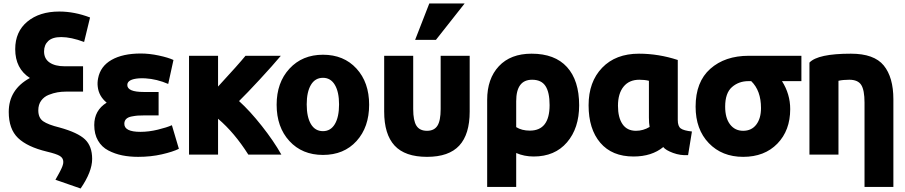

<svg xmlns="http://www.w3.org/2000/svg" viewBox="-20 -863 5178 1098"><path d="M320 -134Q425 -105 466 -66Q507 -27 507 46Q507 119 441 215L297 165Q300 160 306.5 148Q313 136 316 131Q319 126 324 116Q329 106 331.5 100.5Q334 95 337 87.5Q340 80 341 74Q342 68 342 63Q342 41 322.5 29Q303 17 248 4Q136 -23 83 -74Q30 -125 30 -223Q30 -351 151 -417Q67 -471 67 -582Q67 -682 136.5 -739.5Q206 -797 319 -797Q406 -797 495 -763L461 -623Q386 -651 330 -651Q280 -651 256 -628.5Q232 -606 232 -569Q232 -527 263.5 -505.5Q295 -484 349 -484H455V-339H356Q332 -339 308.5 -335Q285 -331 258.5 -320.5Q232 -310 215.5 -287.5Q199 -265 199 -232Q199 -189 227 -169.5Q255 -150 320 -134Z M783 -109Q831 -109 882.5 -121.5Q934 -134 963 -147L1003 -12Q969 5 906 19.5Q843 34 770 34Q721 34 679 25.5Q637 17 599.5 -2.5Q562 -22 540.5 -59Q519 -96 519 -148Q519 -232 590 -276Q545 -313 539 -367Q536 -390 541 -415Q554 -484 618 -520.5Q682 -557 785 -557Q834 -557 888 -545.5Q942 -534 972 -520L942 -383Q877 -411 811 -415Q791 -416 775 -415Q708 -410 708 -377Q708 -337 802 -337Q805 -337 806 -337H887V-203H803Q781 -203 767.5 -202Q754 -201 733 -197Q712 -193 701.5 -182.5Q691 -172 691 -155Q691 -109 783 -109Z M1227 21H1061V-544H1227V-368Q1345 -496 1384 -544H1586Q1540 -489 1465.5 -408.5Q1391 -328 1347 -285Q1409 -229 1477 -143Q1545 -57 1589 21H1400Q1321 -104 1227 -184Z M1827 23Q1708 23 1635 -56.5Q1562 -136 1562 -264Q1562 -391 1635.5 -470.5Q1709 -550 1827 -550Q1946 -550 2018.5 -471Q2091 -392 2091 -264Q2091 -136 2019 -56.5Q1947 23 1827 23ZM1919 -266Q1919 -337 1895 -377.5Q1871 -418 1827 -418Q1782 -418 1758 -377.5Q1734 -337 1734 -266Q1734 -194 1758 -153.5Q1782 -113 1827 -113Q1871 -113 1895 -153.5Q1919 -194 1919 -266Z M2422 34Q2296 34 2236.5 -30.5Q2177 -95 2177 -225V-544H2343V-239Q2343 -173 2361.5 -144Q2380 -115 2422 -115Q2463 -115 2481.5 -144Q2500 -173 2500 -239V-544H2666V-225Q2666 -95 2606.5 -30.5Q2547 34 2422 34ZM2473 -635H2354L2435 -843H2637Z M3032 32Q2978 32 2932 12V206H2766V-292Q2766 -413 2833 -484.5Q2900 -556 3020 -556Q3153 -556 3222.5 -479.5Q3292 -403 3292 -261Q3292 -130 3222.5 -49Q3153 32 3032 32ZM2932 -284V-136Q2964 -116 3010 -116Q3123 -116 3123 -262Q3123 -335 3099.5 -371Q3076 -407 3023 -407Q2932 -407 2932 -284Z M3773 -22Q3707 32 3603 32Q3480 32 3413 -46.5Q3346 -125 3346 -261Q3346 -395 3423.5 -475.5Q3501 -556 3634 -556Q3746 -556 3856 -520V-177Q3856 -141 3873 -128.5Q3890 -116 3937 -111L3915 24Q3871 27 3829 11.5Q3787 -4 3773 -22ZM3691 -191V-401Q3667 -407 3636 -407Q3578 -407 3546 -367.5Q3514 -328 3514 -258Q3514 -191 3540 -153Q3566 -115 3617 -115Q3658 -115 3695 -137Q3691 -158 3691 -191Z M4499 -239Q4499 -117 4425.5 -41.5Q4352 34 4230 34Q4109 34 4033.5 -44.5Q3958 -123 3958 -253Q3958 -395 4042 -469.5Q4126 -544 4262 -544H4563V-399H4452Q4499 -325 4499 -239ZM4332 -245Q4332 -345 4276 -399H4260Q4205 -399 4166 -365Q4127 -331 4127 -253Q4127 -188 4155 -151.5Q4183 -115 4230 -115Q4278 -115 4305 -150.5Q4332 -186 4332 -245Z M4609 21V-505Q4657 -556 4846 -556Q4979 -556 5034 -488.5Q5089 -421 5089 -295V206H4924V-276Q4924 -348 4905 -377.5Q4886 -407 4837 -407Q4801 -407 4775 -401V21Z"/></svg>

Font: Repo
Style: ExtraBold
Weight: 800
Designer: Stefan Peev
Foundry: Context Ltd
Version: Version 001.000